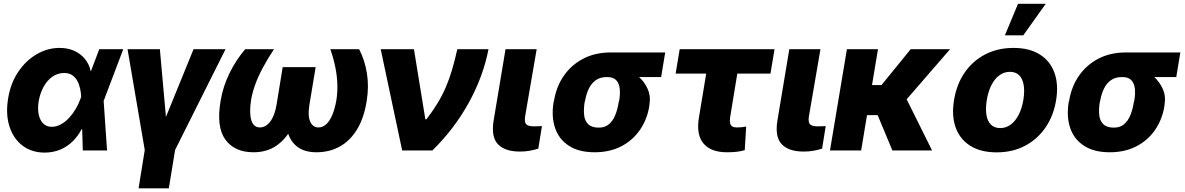

<svg xmlns="http://www.w3.org/2000/svg" viewBox="-20 -811 6390 1035"><path d="M220.7 11.7Q149.9 11.2 100.8 -26.4Q51.8 -64 30.8 -130.1Q9.8 -196.3 23.9 -281.2Q37.1 -362.8 78.4 -423.8Q119.6 -484.9 178 -518.8Q236.3 -552.7 300.8 -552.7Q345.2 -552.7 379.9 -537.1Q414.6 -521.5 437.7 -493.4Q460.9 -465.3 468.8 -427.7L519.5 -431.6L538.6 -269L557.1 0H426.3L418 -284.2Q417 -309.6 411.9 -333.3Q406.7 -356.9 396.2 -376Q385.7 -395 368.7 -406.2Q351.6 -417.5 326.2 -417.5Q290.5 -417.5 262.2 -397.5Q233.9 -377.4 215.1 -343.3Q196.3 -309.1 188.5 -265.6Q182.1 -225.1 188.7 -193.8Q195.3 -162.6 213.1 -145Q231 -127.4 258.3 -127.4Q284.7 -127.4 308.8 -140.9Q333 -154.3 353.3 -176.5Q373.5 -198.7 388.9 -225.1Q404.3 -251.5 413.1 -276.9L515.1 -545.9H644.5L540.5 -271.5L469.2 -119.6L419.9 -114.3Q400.9 -78.1 372.3 -49.6Q343.8 -21 305.7 -4.9Q267.6 11.2 220.7 11.7Z M667.5 -545.9H841.8L874.5 -180.7L1023.4 -545.9H1195.8L923.8 -2.4L890.1 204.1H727.1L760.3 -2.4Z M1301.8 -545.9H1457Q1422.4 -493.7 1397 -446.3Q1371.6 -398.9 1356 -355.7Q1340.3 -312.5 1333.5 -272Q1322.8 -203.6 1334.5 -163.8Q1346.2 -124 1381.3 -124Q1412.1 -124 1436.5 -155.5Q1460.9 -187 1470.7 -246.1L1503.9 -449.2H1629.4L1598.6 -265.6Q1585.4 -183.6 1552.7 -121.6Q1520 -59.6 1468.8 -24.9Q1417.5 9.8 1347.2 9.8Q1244.1 9.8 1194.6 -58.8Q1145 -127.4 1169.4 -268.6Q1182.1 -344.2 1216.6 -415.3Q1251 -486.3 1301.8 -545.9ZM1760.7 -545.9H1916Q1946.8 -486.3 1958 -415.3Q1969.2 -344.2 1957 -268.6Q1942.4 -174.8 1904.5 -113Q1866.7 -51.3 1811 -20.8Q1755.4 9.8 1686 9.8Q1616.2 9.8 1576.4 -24.9Q1536.6 -59.6 1525.1 -121.6Q1513.7 -183.6 1526.9 -265.6L1557.1 -449.2H1681.6L1647.9 -246.1Q1638.2 -187 1652.1 -155.5Q1666 -124 1696.8 -124Q1720.2 -124 1739.3 -141.8Q1758.3 -159.7 1772 -193.1Q1785.6 -226.6 1793.5 -272Q1799.8 -312.5 1798.6 -355.7Q1797.4 -398.9 1788.1 -446.3Q1778.8 -493.7 1760.7 -545.9Z M2147.9 0 2032.2 -545.9H2211.4L2272.9 -168H2278.8Q2314.5 -214.4 2339.8 -256.6Q2365.2 -298.8 2383.8 -342.3Q2402.3 -385.7 2417 -435.3Q2431.6 -484.9 2445.3 -545.9H2613.3Q2585 -398.9 2507.3 -257.8Q2429.7 -116.7 2311 0Z M2705.1 -545.9H2873L2810.5 -182.6Q2806.2 -152.3 2816.7 -141.1Q2827.1 -129.9 2857.4 -129.9Q2872.1 -129.9 2881.8 -130.4Q2891.6 -130.9 2901.4 -131.3L2881.8 -9.8Q2858.9 -2.4 2833.3 2Q2807.6 6.3 2782.2 5.9Q2703.6 6.3 2665.3 -32.5Q2627 -71.3 2640.6 -159.2Z M2963.9 -258.8 2966.8 -269.5Q2979 -343.8 3019 -402.1Q3059.1 -460.4 3123.5 -494.4Q3188 -528.3 3273.4 -528.3Q3281.7 -520 3288.6 -501.7Q3295.4 -483.4 3309.8 -464.8Q3324.2 -446.3 3355.5 -437Q3390.6 -426.3 3422.4 -398.2Q3454.1 -370.1 3471.4 -331.3Q3488.8 -292.5 3481 -249L3480 -238.3Q3468.3 -166.5 3429.4 -110.4Q3390.6 -54.2 3328.9 -22.2Q3267.1 9.8 3185.5 9.8Q3100.1 9.8 3046.4 -25.4Q2992.7 -60.5 2972.2 -121.3Q2951.7 -182.1 2963.9 -258.8ZM3134.3 -269.5 3131.3 -258.8Q3125.5 -220.7 3128.9 -189.9Q3132.3 -159.2 3151.1 -141.1Q3169.9 -123 3207.5 -123Q3240.7 -123 3262.2 -141.1Q3283.7 -159.2 3296.4 -189.9Q3309.1 -220.7 3314.9 -258.8L3317.9 -269.5Q3323.7 -303.7 3320.8 -332.5Q3317.9 -361.3 3301.8 -378.7Q3285.6 -396 3252 -395.5Q3215.8 -396 3191.7 -378.7Q3167.5 -361.3 3153.8 -332.5Q3140.1 -303.7 3134.3 -269.5ZM3565.9 -528.3 3543.9 -395.5H3252L3273.4 -528.3Z M4155.3 -545.9 4133.3 -414.1H3622.1L3644 -545.9ZM3808.6 -545.9H3976.1L3915.5 -176.3Q3913.1 -158.7 3915.8 -147Q3918.5 -135.3 3927.2 -129.6Q3936 -124 3951.7 -124Q3969.2 -124 3979 -125.2Q3988.8 -126.5 4002.4 -128.9L3994.6 -1.5Q3971.7 4.9 3950 7.3Q3928.2 9.8 3897.9 9.8Q3813 9.8 3772.7 -37.1Q3732.4 -84 3747.6 -176.8Z M4234.9 -545.9H4402.8L4340.3 -182.6Q4335.9 -152.3 4346.4 -141.1Q4356.9 -129.9 4387.2 -129.9Q4401.9 -129.9 4411.6 -130.4Q4421.4 -130.9 4431.2 -131.3L4411.6 -9.8Q4388.7 -2.4 4363 2Q4337.4 6.3 4312 5.9Q4233.4 6.3 4195.1 -32.5Q4156.7 -71.3 4170.4 -159.2Z M4712.9 -545.9 4622.1 0H4454.1L4545.4 -545.9ZM5101.6 -545.9 4793.5 -190.4H4629.4L4637.7 -352.5H4731.9L4889.2 -545.9ZM4790.5 0 4701.7 -212.9 4859.9 -291 5004.4 0Z M5352.5 10.3Q5266.1 10.3 5210 -25.4Q5153.8 -61 5131.3 -124.5Q5108.9 -188 5123 -272.5Q5136.7 -356.4 5179.9 -419.4Q5223.1 -482.4 5290.5 -517.6Q5357.9 -552.7 5443.8 -552.7Q5529.3 -552.7 5585.4 -517.3Q5641.6 -481.9 5664.3 -418.2Q5687 -354.5 5672.9 -270Q5659.2 -186.5 5615.7 -123.3Q5572.3 -60.1 5505.1 -24.9Q5438 10.3 5352.5 10.3ZM5372.1 -120.6Q5403.8 -120.6 5429.2 -139.9Q5454.6 -159.2 5471.9 -193.6Q5489.3 -228 5496.6 -272.9Q5503.9 -318.4 5498.3 -352.3Q5492.7 -386.2 5474.1 -405Q5455.6 -423.8 5423.8 -423.8Q5392.1 -423.8 5366.5 -404.5Q5340.8 -385.3 5323.7 -350.8Q5306.6 -316.4 5299.3 -271Q5292 -226.1 5297.4 -192.1Q5302.7 -158.2 5321.5 -139.4Q5340.3 -120.6 5372.1 -120.6ZM5397 -620.6 5467.8 -790.5H5617.2L5496.1 -620.6Z M5740.7 -258.8 5743.7 -269.5Q5755.9 -343.8 5795.9 -402.1Q5835.9 -460.4 5900.4 -494.4Q5964.8 -528.3 6050.3 -528.3Q6058.6 -520 6065.4 -501.7Q6072.3 -483.4 6086.7 -464.8Q6101.1 -446.3 6132.3 -437Q6167.5 -426.3 6199.2 -398.2Q6231 -370.1 6248.3 -331.3Q6265.6 -292.5 6257.8 -249L6256.8 -238.3Q6245.1 -166.5 6206.3 -110.4Q6167.5 -54.2 6105.7 -22.2Q6043.9 9.8 5962.4 9.8Q5877 9.8 5823.2 -25.4Q5769.5 -60.5 5749 -121.3Q5728.5 -182.1 5740.7 -258.8ZM5911.1 -269.5 5908.2 -258.8Q5902.3 -220.7 5905.8 -189.9Q5909.2 -159.2 5928 -141.1Q5946.8 -123 5984.4 -123Q6017.6 -123 6039.1 -141.1Q6060.5 -159.2 6073.2 -189.9Q6085.9 -220.7 6091.8 -258.8L6094.7 -269.5Q6100.6 -303.7 6097.7 -332.5Q6094.7 -361.3 6078.6 -378.7Q6062.5 -396 6028.8 -395.5Q5992.7 -396 5968.5 -378.7Q5944.3 -361.3 5930.7 -332.5Q5917 -303.7 5911.1 -269.5ZM6342.8 -528.3 6320.8 -395.5H6028.8L6050.3 -528.3Z"/></svg>

Font: Inter Tight ExtraBold
Style: Italic
Weight: 800
Italic angle: -9.39999°
Designer: Rasmus Andersson
Foundry: rsms
Version: Version 3.004